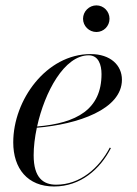

<svg xmlns="http://www.w3.org/2000/svg" viewBox="-20 -666 497 696"><path d="M281 -598C281 -571.5 303 -550 329.5 -550C356 -550 377 -571.5 377 -598C377 -624.5 356 -646.5 329.5 -646.5C303 -646.5 281 -624.5 281 -598ZM102 -103C102 -133.5 106 -168 113.5 -203C262 -215 422 -269.5 422 -377C422 -429.5 380.5 -470 308.5 -470C148 -470 28 -303.5 28 -150C28 -55 80 10 176 10C272.5 10 343 -53 382 -129L378 -131C339 -56.5 270.5 3.5 183.5 3.5C137 3.5 102 -21.5 102 -103ZM301.5 -465.5C337 -465.5 348 -431 348 -397.5C348 -269.5 258 -219.5 114.5 -207.5C142 -332.5 213 -465.5 301.5 -465.5Z"/></svg>

Font: Bodoni* 36pt
Style: Italic
Weight: 400
Italic angle: -13°
Version: Version 2.3